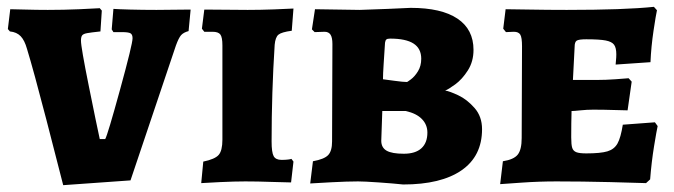

<svg xmlns="http://www.w3.org/2000/svg" viewBox="-20 -531 1973 562"><path d="M59 -388Q52 -413 40.5 -425Q29 -437 9 -439L3 -446L10 -504Q21 -504 53.5 -503Q86 -502 120 -502Q166 -502 212.5 -504Q259 -506 272 -507L278 -500L274 -439Q246 -436 235 -434Q224 -432 220.5 -427.5Q217 -423 217 -412Q217 -393 240 -279Q263 -165 272 -124H288Q295 -136 331.5 -269Q368 -402 368 -419Q368 -430 362 -433.5Q356 -437 337 -437H312L307 -445L312 -505Q325 -504 361 -503Q397 -502 438 -502L538 -503L532 -440Q517 -436 510 -428Q503 -420 495 -398L362 -3L165 11Q153 -37 115.5 -181.5Q78 -326 59 -388Z M575 -58Q609 -65 620 -77.5Q631 -90 631 -122V-398Q631 -422 625 -430Q619 -438 602 -438H578L571 -447L578 -503L705 -502Q741 -502 782 -503.5Q823 -505 839 -506L834 -441Q804 -437 795 -429.5Q786 -422 784 -400Q775 -260 775 -117Q775 -85 781 -74Q787 -63 804 -63Q815 -63 823 -64Q831 -65 833 -66L839 -58L832 3Q816 3 775 1.5Q734 0 698 0Q667 0 624.5 2Q582 4 569 5Z M888 6 896 -59Q929 -65 940.5 -77Q952 -89 952 -117L953 -402Q953 -421 947.5 -429.5Q942 -438 930 -438L901 -437L893 -445L902 -504L1033 -502Q1068 -503 1115.5 -505Q1163 -507 1182 -508Q1272 -508 1319 -476.5Q1366 -445 1366 -385Q1366 -351 1349.5 -325Q1333 -299 1312.5 -284Q1292 -269 1283 -266Q1296 -264 1321.5 -252Q1347 -240 1369 -215Q1391 -190 1391 -153Q1391 -74 1331 -32.5Q1271 9 1160 9Q1132 6 1089 3Q1046 0 1028 0Q997 0 950 2.5Q903 5 888 6ZM1171 -291Q1171 -290 1182.5 -298.5Q1194 -307 1203.5 -322.5Q1213 -338 1213 -359Q1213 -389 1190.5 -403.5Q1168 -418 1122 -418Q1114 -418 1111 -415.5Q1108 -413 1107 -406Q1105 -375 1103 -344.5Q1101 -314 1101 -299Q1109 -298 1134.5 -294.5Q1160 -291 1171 -291ZM1096 -119Q1096 -99 1111.5 -90Q1127 -81 1162 -81Q1196 -81 1213.5 -97Q1231 -113 1231 -143Q1231 -166 1215 -182.5Q1199 -199 1168 -206H1099Z M1452 -59Q1484 -64 1495.5 -78.5Q1507 -93 1507 -127L1508 -396Q1508 -421 1503 -429.5Q1498 -438 1484 -438L1461 -437L1453 -447L1460 -504Q1478 -504 1529.5 -503Q1581 -502 1639 -502Q1808 -502 1894 -511L1903 -501Q1900 -488 1893 -441.5Q1886 -395 1884 -349L1782 -342Q1782 -345 1783 -354Q1784 -363 1784 -372Q1784 -391 1777.5 -400Q1771 -409 1753 -412.5Q1735 -416 1696 -416Q1674 -416 1668 -412Q1662 -408 1662 -394L1657 -297H1728Q1753 -297 1781 -299Q1809 -301 1820 -302L1829 -292L1817 -208Q1807 -208 1777.5 -209Q1748 -210 1716 -210Q1698 -210 1679 -208Q1660 -206 1653 -206Q1652 -172 1652 -129Q1652 -107 1655 -98Q1658 -89 1667 -85.5Q1676 -82 1696 -82Q1738 -82 1758 -88Q1778 -94 1787.5 -111Q1797 -128 1803 -166L1897 -173L1905 -162Q1902 -149 1894.5 -103Q1887 -57 1883 -6L1871 5Q1847 4 1765 2Q1683 0 1609 0Q1558 0 1508 3.5Q1458 7 1444 8Z"/></svg>

Font: Alegreya SC ExtraBold
Style: Regular
Weight: 800
Designer: Juan Pablo del Peral
Foundry: Huerta Tipografica
Version: Version 2.007; ttfautohint (v1.6)